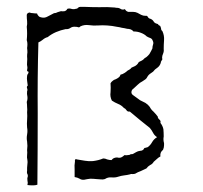

<svg xmlns="http://www.w3.org/2000/svg" viewBox="-20 -566 596 564"><path d="M215.8 -545.9Q217.8 -545.9 219.7 -545.9Q220.7 -545.9 220.7 -545.9Q223.6 -545.9 226.6 -545.9Q249 -544.9 271.5 -544.9Q294.9 -545.9 317.4 -543.9Q320.3 -543 324.2 -543Q327.1 -543 330.1 -542Q334 -540 337.9 -538.1Q342.8 -537.1 346.7 -539.1Q348.6 -537.1 350.6 -534.2Q353.5 -532.2 356.4 -531.2Q363.3 -531.2 370.1 -531.2Q377.9 -531.2 383.8 -528.3Q389.6 -525.4 394.5 -522.5Q400.4 -519.5 407.2 -519.5Q412.1 -520.5 414.1 -516.6Q416 -512.7 418.9 -511.7Q426.8 -509.8 430.7 -503.9Q433.6 -498 441.4 -496.1Q444.3 -496.1 445.3 -493.2Q446.3 -491.2 450.2 -490.2Q452.1 -487.3 453.1 -482.4Q453.1 -477.5 457 -474.6Q462.9 -461.9 461.9 -448.2Q460.9 -434.6 460.9 -421.9Q461.9 -415 459 -408.2Q456.1 -402.3 456.1 -395.5Q458 -391.6 455.1 -388.7Q452.1 -384.8 452.1 -380.9Q449.2 -372.1 442.4 -367.2Q434.6 -362.3 429.7 -355.5Q424.8 -352.5 419.9 -348.6Q416 -345.7 413.1 -340.8Q411.1 -335.9 407.2 -333Q402.3 -330.1 398.4 -327.1Q390.6 -323.2 384.8 -317.4Q377.9 -311.5 372.1 -305.7Q367.2 -302.7 366.2 -296.9Q365.2 -291 370.1 -287.1Q376 -283.2 380.9 -279.3Q386.7 -275.4 391.6 -271.5Q399.4 -267.6 407.2 -263.7Q415 -258.8 419.9 -252Q423.8 -244.1 430.7 -238.3Q437.5 -231.4 443.4 -223.6Q443.4 -218.8 448.2 -214.8Q453.1 -210.9 451.2 -205.1Q458 -196.3 460 -186.5Q460.9 -175.8 460.9 -165Q459 -155.3 461.9 -145.5Q461.9 -142.6 461.9 -139.6Q461.9 -132.8 459 -126Q454.1 -122.1 452.1 -117.2Q450.2 -111.3 451.2 -106.4Q445.3 -103.5 440.4 -98.6Q435.5 -94.7 431.6 -90.8Q427.7 -84 420.9 -81.1Q414.1 -77.1 410.2 -71.3Q402.3 -67.4 393.6 -63.5Q384.8 -60.5 377 -55.7Q374 -54.7 369.1 -54.7Q365.2 -55.7 361.3 -53.7Q353.5 -51.8 344.7 -50.8Q335.9 -49.8 327.1 -46.9Q318.4 -43.9 307.6 -44.9Q296.9 -45.9 288.1 -40Q282.2 -38.1 275.4 -39.1Q268.6 -40 262.7 -40Q253.9 -41 245.1 -41Q236.3 -40 227.5 -38.1Q219.7 -37.1 213.9 -41Q207 -44.9 199.2 -45.9Q199.2 -56.6 199.2 -68.4Q198.2 -80.1 200.2 -91.8Q199.2 -94.7 201.2 -97.7Q202.1 -99.6 206.1 -97.7Q217.8 -95.7 229.5 -93.8Q241.2 -91.8 252.9 -92.8Q260.7 -93.8 268.6 -95.7Q276.4 -97.7 283.2 -100.6Q289.1 -100.6 294.9 -97.7Q301.8 -95.7 307.6 -95.7Q310.5 -99.6 314.5 -101.6Q319.3 -103.5 324.2 -103.5Q330.1 -101.6 335.9 -103.5Q341.8 -106.4 345.7 -110.4Q350.6 -109.4 355.5 -110.4Q361.3 -110.4 364.3 -113.3Q369.1 -112.3 373 -115.2Q377 -117.2 379.9 -119.1Q384.8 -122.1 391.6 -123Q398.4 -123 402.3 -127.9Q403.3 -131.8 407.2 -131.8Q411.1 -132.8 414.1 -133.8Q421.9 -139.6 426.8 -148.4Q431.6 -157.2 441.4 -163.1Q433.6 -168 429.7 -175.8Q425.8 -183.6 419.9 -190.4Q405.3 -202.1 390.6 -213.9Q376 -225.6 361.3 -238.3Q354.5 -237.3 351.6 -242.2Q348.6 -247.1 343.8 -249Q336.9 -256.8 327.1 -260.7Q317.4 -264.6 308.6 -270.5Q302.7 -282.2 304.7 -294.9Q305.7 -308.6 304.7 -321.3Q306.6 -325.2 310.5 -328.1Q314.5 -332 319.3 -333Q324.2 -335 329.1 -338.9Q333 -341.8 334 -346.7Q339.8 -347.7 345.7 -351.6Q350.6 -354.5 354.5 -358.4Q357.4 -360.4 361.3 -362.3Q364.3 -364.3 366.2 -367.2Q371.1 -369.1 377 -372.1Q381.8 -375 384.8 -378.9Q386.7 -383.8 391.6 -385.7Q396.5 -387.7 400.4 -390.6Q404.3 -395.5 410.2 -398.4Q415 -402.3 418.9 -407.2Q420.9 -411.1 423.8 -416Q425.8 -419.9 427.7 -423.8Q427.7 -429.7 429.7 -435.5Q431.6 -440.4 428.7 -446.3Q426.8 -452.1 421.9 -454.1Q416 -456.1 411.1 -459Q404.3 -465.8 393.6 -469.7Q383.8 -473.6 372.1 -473.6Q369.1 -477.5 364.3 -479.5Q358.4 -481.4 353.5 -481.4Q345.7 -483.4 337.9 -484.4Q331.1 -486.3 323.2 -487.3Q309.6 -490.2 294.9 -491.2Q281.2 -492.2 267.6 -491.2Q254.9 -490.2 241.2 -492.2Q227.5 -494.1 215.8 -488.3Q212.9 -484.4 209 -486.3Q206.1 -487.3 202.1 -487.3Q193.4 -488.3 187.5 -484.4Q180.7 -479.5 172.9 -480.5Q158.2 -477.5 144.5 -471.7Q130.9 -465.8 120.1 -457Q112.3 -455.1 105.5 -449.2Q99.6 -444.3 92.8 -441.4Q89.8 -336.9 90.8 -232.4Q90.8 -127.9 89.8 -23.4Q84 -21.5 77.1 -21.5Q76.2 -21.5 75.2 -21.5Q67.4 -21.5 60.5 -22.5Q61.5 -26.4 61.5 -30.3Q60.5 -34.2 60.5 -38.1Q59.6 -43 61.5 -46.9Q62.5 -51.8 59.6 -56.6Q58.6 -60.5 59.6 -64.5Q59.6 -69.3 59.6 -73.2Q60.5 -79.1 60.5 -84Q61.5 -89.8 60.5 -95.7Q58.6 -103.5 59.6 -110.4Q60.5 -118.2 59.6 -125Q59.6 -130.9 60.5 -137.7Q60.5 -143.6 59.6 -150.4Q57.6 -160.2 59.6 -170.9Q61.5 -181.6 59.6 -191.4Q58.6 -203.1 59.6 -213.9Q60.5 -225.6 59.6 -236.3Q60.5 -244.1 59.6 -252Q59.6 -258.8 58.6 -266.6Q61.5 -274.4 60.5 -282.2Q58.6 -290 59.6 -297.9Q61.5 -301.8 59.6 -306.6Q57.6 -311.5 61.5 -314.5Q60.5 -322.3 59.6 -329.1Q58.6 -335.9 59.6 -342.8Q59.6 -346.7 62.5 -349.6Q64.5 -352.5 63.5 -355.5Q58.6 -356.4 59.6 -360.4Q60.5 -364.3 60.5 -368.2Q58.6 -376 59.6 -383.8Q60.5 -392.6 59.6 -400.4Q59.6 -406.2 60.5 -412.1Q60.5 -418.9 59.6 -424.8Q60.5 -430.7 60.5 -436.5Q60.5 -442.4 58.6 -448.2Q59.6 -458 59.6 -467.8Q59.6 -477.5 58.6 -487.3Q60.5 -495.1 59.6 -503.9Q58.6 -511.7 58.6 -520.5Q58.6 -520.5 58.6 -521.5Q58.6 -524.4 60.5 -526.4Q62.5 -528.3 66.4 -529.3Q71.3 -527.3 77.1 -527.3Q83 -526.4 88.9 -526.4Q89.8 -522.5 92.8 -519.5Q94.7 -516.6 98.6 -515.6Q110.4 -511.7 120.1 -517.6Q129.9 -522.5 138.7 -527.3Q144.5 -527.3 149.4 -530.3Q154.3 -532.2 159.2 -533.2Q164.1 -532.2 169.9 -533.2Q175.8 -535.2 177.7 -540Q183.6 -542 189.5 -540Q196.3 -538.1 202.1 -540Q207 -540 209 -543Q211.9 -545.9 215.8 -545.9Q215.8 -545.9 215.8 -545.9Z"/></svg>

Font: YzWr
Style: Regular
Weight: 400
Version: Version 1.0